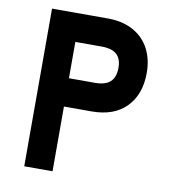

<svg xmlns="http://www.w3.org/2000/svg" viewBox="-80 -772 759 842"><g transform="rotate(10 300.0 -351.0)"><path d="M84 -702H333Q398.8 -702 446 -675.8Q493.2 -649.6 517.6 -603.3Q542 -557 542 -496.6Q542 -400.4 487.4 -344.3Q432.8 -288.2 333 -288.2H210V0H84ZM416 -496.6Q416 -524 406.3 -541.5Q396.6 -559 377 -567.5Q357.4 -576 326.4 -576H210V-414.2H326.4Q371.8 -414.2 393.9 -434.5Q416 -454.8 416 -496.6Z"/></g></svg>

Font: Fliege Mono Thin
Style: Regular
Weight: 100
Version: Version 0.020;Glyphs 3.3 (3306)